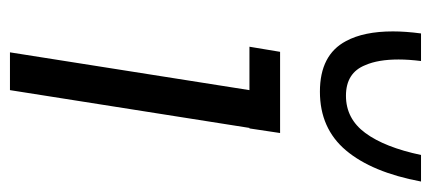

<svg xmlns="http://www.w3.org/2000/svg" viewBox="-254 -590 845 376"><g transform="rotate(90 168.0 -402.5)"><path d="M83 0 157 -469H72L82 -529H241L232 -469H231L157 0ZM160 -607Q88 -607 61 -658Q42 -693 42 -750Q42 -775 46 -805H100Q97 -781 97 -761Q97 -721 108 -696Q123 -658 168 -658Q213 -658 241 -696Q269 -734 284 -805H336Q318 -709 275 -658Q232 -607 160 -607Z"/></g></svg>

Font: Sora Light
Style: Italic
Weight: 300
Designer: Jonathan Barnbrook, Juli√°n Moncada
Version: Version 1.000